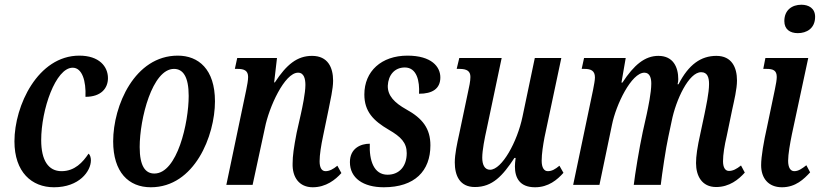

<svg xmlns="http://www.w3.org/2000/svg" viewBox="-20 -781 3463 811"><path d="M208 10C315 10 364 -58 364 -104C364 -116 360 -128 354 -132C330 -96 296 -58 240 -58C184 -58 154 -104 154 -189C154 -318 215 -495 287 -495C327 -495 344 -439 341 -372C408 -372 436 -409 436 -451C436 -500 399 -546 315 -546C140 -546 41 -335 41 -184C41 -54 114 10 208 10Z M617 10C802 10 888 -208 888 -353C888 -489 818 -546 731 -546C549 -546 458 -335 458 -184C458 -54 523 10 617 10ZM632 -48C594 -48 570 -79 570 -160C570 -279 623 -490 715 -490C753 -490 777 -457 777 -376C777 -263 729 -48 632 -48Z M1301 10C1357 10 1397 -22 1422 -50L1405 -81C1387 -66 1371 -58 1355 -58C1338 -58 1330 -74 1330 -100C1330 -127 1336 -166 1345 -208L1368 -319C1375 -356 1387 -405 1387 -440C1387 -496 1365 -545 1298 -545C1235 -545 1190 -508 1141 -433H1138L1150 -536H982L972 -490H984C1011 -490 1028 -483 1028 -456C1028 -441 1024 -421 1020 -401L936 0H1047L1099 -241C1116 -328 1182 -474 1239 -474C1265 -474 1270 -446 1270 -422C1270 -388 1257 -327 1251 -300L1233 -220C1221 -158 1216 -122 1216 -91C1214 -32 1244 10 1301 10Z M1601 10C1732 10 1798 -59 1798 -167C1798 -238 1765 -281 1696 -319C1646 -347 1617 -377 1618 -419C1620 -463 1646 -496 1690 -496C1741 -496 1753 -438 1750 -385C1806 -385 1840 -406 1840 -454C1840 -499 1803 -546 1701 -546C1591 -546 1519 -480 1519 -382C1519 -310 1557 -271 1622 -233C1674 -203 1698 -178 1698 -134C1698 -78 1666 -43 1617 -43C1559 -43 1539 -103 1542 -174C1504 -174 1458 -155 1458 -96C1458 -29 1514 10 1601 10Z M2240 10C2297 10 2334 -22 2360 -51L2343 -81C2325 -66 2311 -58 2294 -58C2278 -58 2268 -73 2268 -102C2268 -132 2274 -169 2280 -201L2351 -536H2239L2187 -288C2165 -182 2100 -64 2050 -64C2026 -64 2017 -87 2017 -115C2017 -146 2027 -197 2036 -237L2099 -536H1920L1909 -490H1921C1953 -490 1967 -480 1967 -456C1967 -438 1962 -415 1956 -388L1919 -212C1911 -176 1901 -130 1901 -95C1901 -39 1922 9 1986 9C2060 9 2103 -38 2153 -114H2158C2156 -98 2155 -87 2155 -78C2155 -30 2175 10 2240 10Z M3005 9C3061 9 3100 -23 3126 -52L3110 -82C3091 -67 3076 -59 3059 -59C3043 -59 3034 -74 3034 -100C3034 -128 3040 -166 3050 -208L3073 -319C3081 -356 3093 -405 3093 -441C3093 -496 3071 -545 3006 -545C2941 -545 2889 -509 2846 -425H2842C2844 -432 2845 -440 2845 -446C2845 -497 2824 -545 2761 -545C2704 -545 2658 -507 2609 -432H2605L2623 -536H2447L2437 -490H2449C2475 -490 2493 -483 2493 -454C2493 -442 2489 -422 2485 -401L2401 0H2512L2565 -254C2582 -339 2647 -474 2702 -474C2726 -474 2731 -449 2731 -428C2731 -389 2718 -329 2712 -300L2695 -224C2680 -154 2662 -44 2657 0H2771C2776 -44 2793 -159 2803 -203L2817 -269C2835 -360 2890 -477 2942 -476C2968 -476 2975 -454 2975 -426C2975 -388 2962 -331 2956 -300L2939 -220C2925 -158 2920 -121 2920 -92C2920 -39 2944 9 3005 9Z M3350 -641C3386 -641 3423 -660 3423 -710C3423 -746 3396 -761 3365 -761C3326 -761 3293 -739 3293 -692C3293 -657 3317 -641 3350 -641ZM3283 10C3341 10 3376 -25 3402 -53L3386 -83C3367 -68 3352 -58 3335 -58C3319 -58 3309 -73 3309 -102C3309 -129 3317 -175 3325 -214L3394 -536H3213L3204 -490H3218C3245 -490 3261 -484 3261 -456C3261 -445 3258 -426 3253 -403L3220 -245C3206 -183 3195 -120 3195 -83C3195 -29 3225 10 3283 10Z"/></svg>

Font: Noto Serif Condensed Semi
Style: Italic
Weight: 600
Width: 3
Italic angle: -12°
Designer: Monotype Design Team
Foundry: Monotype Imaging Inc.
Version: Version 1.901